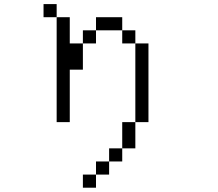

<svg xmlns="http://www.w3.org/2000/svg" viewBox="-20 -832 1040 915"><path d="M250 -750H187.5V-812.5H250ZM250 -750H312.5V-625H375V-500H312.5V-250H250ZM375 0H437.5V62.5H375ZM375 -687.5H437.5V-625H375ZM437.5 -62.5H500V0H437.5ZM437.5 -750H562.5V-687.5H437.5ZM500 -125H562.5V-62.5H500ZM562.5 -250H625V-125H562.5ZM562.5 -687.5H625V-625H562.5ZM625 -625H687.5V-250H625Z"/></svg>

Font: 寒蝉点阵体 16px
Style: Regular
Weight: 400
Designer: Designed by Warren2060
Foundry: ChillType
Version: Version 1.000